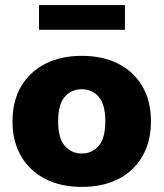

<svg xmlns="http://www.w3.org/2000/svg" viewBox="-20 -722 642 753"><path d="M301 11Q219 11 158 -20Q97 -51 63 -109Q29 -167 29 -246Q29 -326 63 -383.5Q97 -441 158 -472Q219 -503 301 -503Q383 -503 444 -472Q505 -441 538.5 -383.5Q572 -326 572 -246Q572 -167 538.5 -109Q505 -51 444 -20Q383 11 301 11ZM301 -120Q341 -120 367 -150Q393 -180 393 -246Q393 -313 367 -342.5Q341 -372 301 -372Q260 -372 234 -342.5Q208 -313 208 -246Q208 -180 234 -150Q260 -120 301 -120ZM133 -605V-702H470V-605Z"/></svg>

Font: Nunito Sans 12pt ExtraLight 12pt Black
Style: Regular
Weight: 900
Version: Version 3.101;gftools[0.9.27]